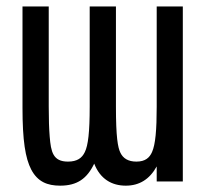

<svg xmlns="http://www.w3.org/2000/svg" viewBox="-20 -567 642 600"><path d="M168 13.2C221.2 13.2 252 -8.8 274.4 -55.7C293 -7.8 329.1 13.2 373 13.2C415 13.2 447.3 -6.3 469.7 -46.9V0H551.3V-546.9H469.7V-233.9C469.7 -161.1 465.8 -115.7 455.1 -91.8C447.3 -74.2 434.1 -62 406.2 -62C380.4 -62 364.7 -72.3 356.4 -89.4C348.1 -106 342.3 -138.2 342.3 -233.9V-546.9H260.3V-233.9C260.3 -153.8 255.4 -112.8 245.1 -91.8C236.3 -73.2 221.2 -62 192.4 -62C145.5 -62 139.2 -92.3 135.3 -140.1C133.3 -164.1 132.3 -195.3 132.3 -233.9V-546.9H50.3V-230C50.3 -127.9 59.1 -72.8 77.6 -37.1C97.7 1 127.9 13.2 168 13.2Z"/></svg>

Font: Hack
Style: Regular
Weight: 400
Monospace: yes
Designer: Christopher Simpkins
Foundry: Christopher Simpkins
Version: Version 2.010